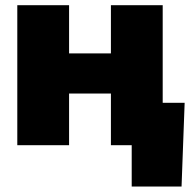

<svg xmlns="http://www.w3.org/2000/svg" viewBox="-20 -549 720 726"><path d="M457 -347.2V-195.3H183.6V-347.2ZM241.2 -529.3V0H45.4V-529.3ZM595.2 -529.3V0H399.4V-529.3ZM478 156.2V0H431.2V-160.2H678.2L666.5 156.2Z"/></svg>

Font: Inter 24pt Black
Style: Regular
Weight: 900
Designer: Rasmus Andersson
Foundry: rsms
Version: Version 4.001;git-66647c0bb